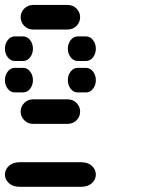

<svg xmlns="http://www.w3.org/2000/svg" viewBox="-44 -881 564 763"><path d="M34.2 -138.7H278.3Q305.7 -138.7 321.3 -153.3Q336.9 -168 336.9 -187.5Q336.9 -207 321.3 -221.7Q305.7 -236.3 278.3 -236.3H34.2Q6.8 -236.3 -8.8 -221.7Q-24.4 -207 -24.4 -187.5Q-24.4 -168 -8.8 -153.3Q6.8 -138.7 34.2 -138.7ZM87.9 -388.7H224.6Q246.1 -388.7 260.3 -403.3Q274.4 -418 274.4 -437.5Q274.4 -457 260.3 -471.7Q246.1 -486.3 224.6 -486.3H87.9Q66.4 -486.3 52.2 -471.7Q38.1 -457 38.1 -437.5Q38.1 -418 52.2 -403.3Q66.4 -388.7 87.9 -388.7ZM14.6 -513.7H47.9Q64.5 -513.7 75.7 -528.3Q86.9 -543 86.9 -562.5Q86.9 -582 75.7 -596.7Q64.5 -611.3 47.9 -611.3H14.6Q-2 -611.3 -13.2 -596.7Q-24.4 -582 -24.4 -562.5Q-24.4 -543 -13.2 -528.3Q-2 -513.7 14.6 -513.7ZM264.6 -513.7H297.9Q314.5 -513.7 325.7 -528.3Q336.9 -543 336.9 -562.5Q336.9 -582 325.7 -596.7Q314.5 -611.3 297.9 -611.3H264.6Q248 -611.3 236.8 -596.7Q225.6 -582 225.6 -562.5Q225.6 -543 236.8 -528.3Q248 -513.7 264.6 -513.7ZM14.6 -638.7H47.9Q64.5 -638.7 75.7 -653.3Q86.9 -668 86.9 -687.5Q86.9 -707 75.7 -721.7Q64.5 -736.3 47.9 -736.3H14.6Q-2 -736.3 -13.2 -721.7Q-24.4 -707 -24.4 -687.5Q-24.4 -668 -13.2 -653.3Q-2 -638.7 14.6 -638.7ZM264.6 -638.7H297.9Q314.5 -638.7 325.7 -653.3Q336.9 -668 336.9 -687.5Q336.9 -707 325.7 -721.7Q314.5 -736.3 297.9 -736.3H264.6Q248 -736.3 236.8 -721.7Q225.6 -707 225.6 -687.5Q225.6 -668 236.8 -653.3Q248 -638.7 264.6 -638.7ZM87.9 -763.7H224.6Q246.1 -763.7 260.3 -778.3Q274.4 -793 274.4 -812.5Q274.4 -832 260.3 -846.7Q246.1 -861.3 224.6 -861.3H87.9Q66.4 -861.3 52.2 -846.7Q38.1 -832 38.1 -812.5Q38.1 -793 52.2 -778.3Q66.4 -763.7 87.9 -763.7Z"/></svg>

Font: Workbench
Style: Regular
Weight: 400
Designer: Jens Kutilek
Foundry: Jens Kutilek
Version: Version 2.001